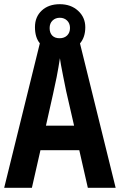

<svg xmlns="http://www.w3.org/2000/svg" viewBox="-20 -900 574 920"><path d="M170.9 -692.4Q147.5 -720.7 147.5 -770Q147.5 -819.3 180.2 -849.6Q212.9 -879.9 266.4 -879.9Q319.8 -879.9 354.2 -848.4Q388.7 -816.9 388.7 -769.3Q388.7 -721.7 363.3 -691.9L534.2 0H400.9L359.9 -180.2H173.8L132.8 0H0ZM301.5 -801.5Q287.6 -814.9 266.6 -814.9Q245.6 -814.9 231.7 -801.5Q217.8 -788.1 217.8 -765.4Q217.8 -742.7 230.2 -729.7Q242.7 -716.8 265.4 -716.8Q288.1 -716.8 301.8 -730.2Q315.4 -743.7 315.4 -765.9Q315.4 -788.1 301.5 -801.5ZM335 -297.9 296.9 -463.9Q295.9 -467.8 282.5 -535.4Q269 -603 267.1 -621.1Q260.3 -576.2 251.5 -530.8Q242.7 -485.4 200.2 -297.9Z"/></svg>

Font: Open Sans Hebrew Condensed
Style: Bold
Weight: 700
Width: 3
Foundry: Ascender Corporation, Yanek Iontef
Version: Version 2.001;PS 002.001;hotconv 1.0.70;makeotf.lib2.5.58329